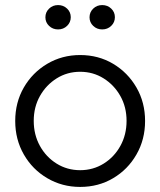

<svg xmlns="http://www.w3.org/2000/svg" viewBox="-20 -727 632 757"><path d="M296 10Q225 10 166.5 -24.4Q107.9 -58.7 74 -117.9Q40 -177 40 -250Q40 -323.1 73.9 -382Q107.9 -440.9 166.4 -475.5Q224.9 -510 295.9 -510Q368 -510 426 -475.5Q484 -440.9 518 -382Q552 -323.1 552 -250Q552 -177 518 -117.9Q484.1 -58.7 426.1 -24.4Q368.1 10 296 10ZM296 -56Q347 -56 388.7 -81.9Q430.4 -107.8 454.7 -151.9Q479 -195.9 479 -250.5Q479 -305 454.5 -348.5Q430 -392 388.5 -418Q347.1 -444 296 -444Q245 -444 203.5 -418Q162 -392 137.5 -348.5Q113 -305 113 -250.5Q113 -195.9 137.3 -151.9Q161.6 -107.8 203.3 -81.9Q245 -56 296 -56ZM209 -611Q187.9 -611 173.5 -624.9Q159 -638.7 159 -658.8Q159 -679 173.5 -693Q187.9 -707 209 -707Q230 -707 244.5 -693.1Q259 -679.3 259 -659.1Q259 -639 244.5 -625Q230 -611 209 -611ZM383 -611Q361.9 -611 347.5 -624.9Q333 -638.7 333 -658.8Q333 -679 347.5 -693Q361.9 -707 383 -707Q404 -707 418.5 -693.1Q433 -679.3 433 -659.1Q433 -639 418.5 -625Q404 -611 383 -611Z"/></svg>

Font: Red Hat Display VF
Style: Regular
Weight: 300
Designer: Pentagram, MCKL
Foundry: Pentagram, MCKL
Version: Version 1.023